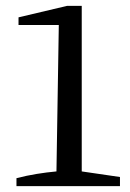

<svg xmlns="http://www.w3.org/2000/svg" viewBox="-20 -633 442 653"><path d="M36 0V-27Q71 -36 105 -41.5Q139 -47 172 -50L180 -548H43V-574L208 -613H258V-50L388 -31V0Z"/></svg>

Font: Piazzolla Thin
Style: Regular
Weight: 400
Version: Version 2.001